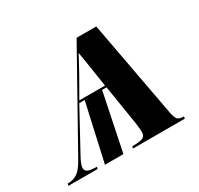

<svg xmlns="http://www.w3.org/2000/svg" viewBox="-173 -683 860 829"><g transform="rotate(-30 257.5 -268.0)"><path d="M-51 -10Q-21 -10 -1 -24.5Q19 -39 39 -75L297 -536H395L483 -61Q489 -27 498 -18.5Q507 -10 529 -10L527 0H269L271 -10Q309 -10 323.5 -16.5Q338 -23 338 -44Q338 -59 333 -93L302 -286H280L221 0H129L193 -286H166L58 -88Q38 -52 38 -36Q38 -21 51.5 -15.5Q65 -10 95 -10L92 0H-53ZM172 -296H300L287 -381Q282 -412 278.5 -435Q275 -458 272 -474H271Q268 -468 259.5 -451.5Q251 -435 227 -392Z"/></g></svg>

Font: Noto Serif Display ExtraCondensed ExtraBold
Style: Italic
Weight: 800
Width: 2
Italic angle: -12°
Designer: Monotype Design Team
Foundry: Monotype Imaging Inc.
Version: Version 2.009